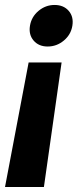

<svg xmlns="http://www.w3.org/2000/svg" viewBox="-30 -561 338 774"><path d="M-9.8 192.9 85.4 -309.1H218.3L147 192.9ZM162.1 -373.5Q126 -373.5 105.5 -397.5Q85 -421.4 90.8 -457Q96.7 -493.2 125.2 -517.1Q153.8 -541 189.9 -541Q226.6 -541 247.1 -517.1Q267.6 -493.2 261.7 -457Q255.9 -421.4 227.3 -397.5Q198.7 -373.5 162.1 -373.5Z"/></svg>

Font: Inter 24pt
Style: Bold Italic
Weight: 700
Italic angle: -9.3988°
Version: Version 4.001;git-66647c0bb